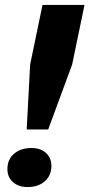

<svg xmlns="http://www.w3.org/2000/svg" viewBox="-20 -749 362 777"><path d="M102 -488 152 -729H322L272 -488L175 -225H88ZM10 -65Q10 -104 37 -127Q64 -150 107 -150Q144 -150 166 -130Q188 -110 188 -78Q188 -39 161.5 -15.5Q135 8 91 8Q55 8 32.5 -12Q10 -32 10 -65Z"/></svg>

Font: Mona Sans ExtraBold
Style: Italic
Weight: 800
Italic angle: -11.7°
Designer: Deni Anggara
Foundry: GitHub
Version: Version 2.000